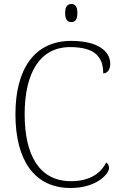

<svg xmlns="http://www.w3.org/2000/svg" viewBox="-20 -928 604 958"><path d="M336 -818C354 -818 366 -828 366 -863C366 -897 354 -908 336 -908C318 -908 305 -897 305 -863C305 -828 318 -818 336 -818ZM332 10C464 10 524 -62 524 -89C524 -102 519 -112 510 -117C484 -67 433 -24 334 -24C176 -24 103 -154 103 -358C103 -564 179 -693 330 -693C458 -693 495 -640 495 -562C516 -562 530 -580 530 -610C530 -668 475 -724 335 -724C153 -724 57 -585 57 -358C57 -132 149 10 332 10Z"/></svg>

Font: Noto Serif Georgian ExtraLight
Style: Regular
Weight: 200
Designer: Monotype Design Team, Akaki Razmadze
Foundry: Google LLC
Version: Version 2.003